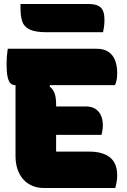

<svg xmlns="http://www.w3.org/2000/svg" viewBox="-20 -945 640 965"><path d="M19 -700H466Q502 -700 525 -684.5Q548 -669 558.5 -641.5Q569 -614 569 -578Q569 -561 566.5 -545.5Q564 -530 558 -517H56Q42 -517 32.5 -526.5Q23 -536 18 -559.5Q13 -583 13 -625Q13 -643 14.5 -662Q16 -681 19 -700ZM169 -410H412Q440 -410 459 -398Q478 -386 487.5 -364.5Q497 -343 497 -315Q497 -306 496 -298Q495 -290 493.5 -282Q492 -274 490 -267H169ZM202 0Q168 0 141.5 -11.5Q115 -23 96.5 -44Q78 -65 68 -94.5Q58 -124 58 -161Q58 -193 58 -230.5Q58 -268 58 -309Q58 -350 58 -392.5Q58 -435 58 -477.5Q58 -520 58 -560H250L229 -511Q249 -494 255.5 -473Q262 -452 262 -422Q262 -392 262 -362.5Q262 -333 262 -303Q262 -273 262 -243Q262 -213 262 -183H429Q496 -183 532.5 -154Q569 -125 569 -63Q569 -47 566 -29.5Q563 -12 559 0ZM83 -925H425Q467 -925 486 -907.5Q505 -890 505 -846Q505 -823 502.5 -808.5Q500 -794 498 -783H216Q157 -783 128.5 -797Q100 -811 91.5 -838Q83 -865 83 -904Q83 -909 83 -915Q83 -921 83 -925Z"/></svg>

Font: Recursive Monospace Casual Black
Style: Regular
Weight: 900
Version: Version 1.047